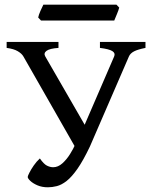

<svg xmlns="http://www.w3.org/2000/svg" viewBox="-20 -797 650 832"><path d="M610.4 -589.4Q577.6 -583 561 -574.5Q544.4 -565.9 538.6 -552.2L369.6 -162.1Q340.8 -101.6 315.9 -65.9Q291 -30.3 268.8 -12.9Q246.6 4.4 226.3 9.5Q206.1 14.6 187.5 14.6Q162.1 14.6 142.3 6.1Q122.6 -2.4 111.3 -13.2Q100.1 -23.9 100.1 -30.3Q100.1 -34.2 107.2 -48.3Q114.3 -62.5 126.2 -79.8Q138.2 -97.2 152.8 -110.4Q169.4 -86.4 183.3 -79.3Q197.3 -72.3 210.4 -72.3Q231.4 -72.3 250.2 -89.1Q269 -106 283.4 -129.2Q297.9 -152.3 306.2 -171.4L311.5 -149.4L81.5 -552.2Q74.7 -564.5 57.1 -575Q39.6 -585.4 8.8 -589.4V-615.2H233.4V-589.4Q195.3 -586.9 181.6 -576.7Q168 -566.4 176.3 -552.2L357.9 -237.3L338.4 -236.8L474.6 -552.2Q481 -566.4 467 -575.4Q453.1 -584.5 413.1 -589.4V-615.2H610.4ZM496.6 -764.2Q494.1 -753.4 486.3 -735.1Q478.5 -716.8 475.1 -708H157.7L145.5 -721.2Q147.5 -731.9 155.3 -749.8Q163.1 -767.6 168 -776.9H484.4Z"/></svg>

Font: Gentium Book Plus
Style: Regular
Weight: 400
Designer: Victor Gaultney, Annie Olsen, Iska Routamaa, Becca Hirsbrunner
Foundry: SIL International
Version: Version 6.101